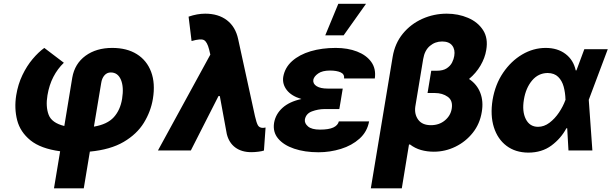

<svg xmlns="http://www.w3.org/2000/svg" viewBox="-20 -811 3296 1035"><path d="M271 204.1 304.2 4.4Q199.2 -9.8 144 -54.7Q88.9 -99.6 72.5 -163.1Q56.2 -226.6 67.4 -297.4Q77.1 -356.9 100.8 -406.2Q124.5 -455.6 155.8 -492.7Q187 -529.8 218.8 -552.7L324.2 -472.7Q290.5 -440.4 267.8 -396.7Q245.1 -353 235.8 -297.4Q225.6 -236.3 242.2 -192.4Q258.8 -148.4 326.7 -131.8L369.6 -392.6Q382.8 -467.8 440.9 -510.3Q499 -552.7 585 -552.7Q664.1 -552.7 717.8 -519Q771.5 -485.4 794.7 -423.6Q817.9 -361.8 804.2 -278.3Q793 -210 755.4 -148.9Q717.8 -87.9 646.7 -46.1Q575.7 -4.4 464.4 6.3L431.6 204.1ZM486.3 -128.4Q558.6 -140.6 593.5 -179.2Q628.4 -217.8 638.2 -278.3Q648.4 -341.8 631.8 -381.1Q615.2 -420.4 577.1 -420.4Q556.6 -420.4 543 -404.8Q529.3 -389.2 525.4 -362.8Z M1335 9.3Q1282.7 9.3 1248.5 -15.9Q1214.4 -41 1202.6 -88.4L1165 -293H1157.7L1008.8 0H831.5L1113.8 -516.6L1107.4 -543.9Q1096.7 -585.9 1079.3 -595Q1062 -604 1012.7 -589.8L996.6 -721.2Q1043 -737.3 1086.4 -737.3Q1157.2 -737.3 1203.4 -701.9Q1249.5 -666.5 1263.7 -600.6L1354.5 -184.6Q1362.8 -147.9 1370.8 -134.8Q1378.9 -121.6 1397.9 -121.6Q1405.8 -122.1 1411.6 -123.5L1402.8 0.5Q1392.1 4.4 1372.1 6.8Q1352.1 9.3 1335 9.3Z M1819.8 -286.6 1816.4 -265.6 1809.1 -223.1H1728.5Q1694.3 -222.7 1661.9 -210.7Q1629.4 -198.7 1623.5 -167Q1620.6 -146.5 1640.4 -129.4Q1660.2 -112.3 1705.1 -112.3Q1752.4 -112.3 1776.9 -123.8Q1801.3 -135.3 1806.6 -156.7H1969.7Q1959.5 -100.6 1918 -63.5Q1876.5 -26.4 1817.6 -8.3Q1758.8 9.8 1696.8 9.8Q1622.6 9.8 1565.7 -9.5Q1508.8 -28.8 1479.2 -64.2Q1449.7 -99.6 1457.5 -148.9Q1465.8 -196.3 1502.9 -229.7Q1540 -263.2 1605 -277.3Q1551.3 -293 1526.1 -325.4Q1501 -357.9 1506.8 -396.5Q1515.6 -446.8 1554.7 -481.7Q1593.8 -516.6 1654.5 -534.7Q1715.3 -552.7 1789.6 -552.7Q1854.5 -552.7 1904.8 -533.2Q1955.1 -513.7 1981.4 -477.1Q2007.8 -440.4 2000.5 -388.2H1835Q1837.4 -411.6 1815.9 -421.1Q1794.4 -430.7 1758.8 -430.7Q1717.8 -430.7 1695.3 -415Q1672.9 -399.4 1668.9 -380.9Q1666 -359.4 1686.8 -346.4Q1707.5 -333.5 1746.6 -333.5H1827.6ZM1733.4 -620.6 1803.7 -790.5H1953.1L1832.5 -620.6Z M2388.2 -737.3Q2450.2 -737.3 2502.9 -714.8Q2555.7 -692.4 2584 -648.7Q2612.3 -605 2601.1 -541Q2594.2 -498.5 2570.1 -457.5Q2545.9 -416.5 2508.3 -385.3Q2551.3 -356.9 2569.1 -310.5Q2586.9 -264.2 2577.1 -207.5Q2566.9 -143.6 2528.8 -95.5Q2490.7 -47.4 2435.3 -20.3Q2379.9 6.8 2318.4 6.8Q2282.2 6.8 2249.5 -2.4Q2216.8 -11.7 2189.5 -32.7L2184.6 -31.2L2146 204.1H1979L2096.7 -504.9Q2108.9 -577.6 2151.6 -629.6Q2194.3 -681.6 2256.6 -709.5Q2318.8 -737.3 2388.2 -737.3ZM2303.2 -420.9 2304.7 -429.7H2334.5Q2368.2 -429.7 2387.9 -442.6Q2407.7 -455.6 2417 -474.1Q2426.3 -492.7 2428.7 -509.3Q2434.6 -543.5 2417.7 -565.4Q2400.9 -587.4 2363.3 -587.4Q2325.7 -587.4 2297.4 -563.5Q2269 -539.6 2261.2 -492.7L2218.8 -236.8Q2212.9 -195.3 2234.4 -165.8Q2255.9 -136.2 2303.2 -136.2Q2347.2 -136.2 2377.9 -161.6Q2408.7 -187 2415 -224.6Q2422.4 -268.6 2393.8 -289.1Q2365.2 -309.6 2323.7 -309.6H2284.7L2287.6 -326.2L2288.1 -329.6Z M2827.6 11.7Q2758.3 11.2 2710.4 -24.9Q2662.6 -61 2642.3 -125Q2622.1 -189 2635.3 -272.5Q2649.4 -356 2692.1 -418.9Q2734.9 -481.9 2794.9 -517.3Q2855 -552.7 2921.9 -552.7Q2985.4 -552.7 3028.3 -520.3Q3071.3 -487.8 3083.5 -431.6H3087.4L3129.9 -545.9H3256.3L3153.8 -272.9L3173.3 0H3044.4L3037.6 -119.6H3033.2Q3003.9 -64.5 2952.4 -26.4Q2900.9 11.7 2827.6 11.7ZM3028.8 -272.9 3028.3 -274.4Q3027.3 -311 3018.6 -343.5Q3009.8 -376 2989 -396.5Q2968.3 -417 2932.1 -417.5Q2881.8 -417 2848.1 -377Q2814.5 -336.9 2804.2 -274.4Q2793.5 -210.4 2814.5 -168.9Q2835.4 -127.4 2880.4 -127.4Q2913.1 -127.4 2942.1 -149.4Q2971.2 -171.4 2993.4 -204.6Q3015.6 -237.8 3027.8 -271.5Z"/></svg>

Font: Inter Display Extra Bold
Style: Italic
Weight: 800
Italic angle: -9.39999°
Designer: Rasmus Andersson
Foundry: rsms
Version: Version 4.000;git-4fc901f